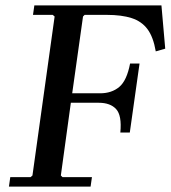

<svg xmlns="http://www.w3.org/2000/svg" viewBox="-20 -690 631 710"><path d="M13 0 18 -35H93L100 -41L182 -629L175 -635H102L107 -670H577L591 -510L556 -500Q547 -553 525.5 -582Q504 -611 467 -623Q430 -635 375 -635H293L287 -629L247 -345H350Q393 -345 421 -368.5Q449 -392 461 -455H496L460 -200H425Q431 -263 409.5 -286.5Q388 -310 345 -310H242L205 -41L211 -35H320L315 0Z"/></svg>

Font: Brygada 1918 Medium
Style: Italic
Weight: 500
Italic angle: -8°
Designer: Mateusz Machalski | Borys Kosmynka | Przemek Hoffer
Foundry: NIEPODLEGLA 2018
Version: Version 3.006